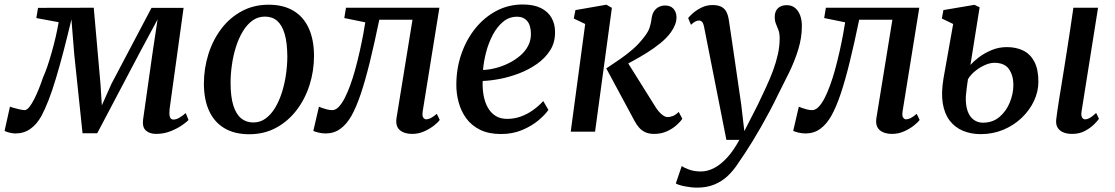

<svg xmlns="http://www.w3.org/2000/svg" viewBox="-48 -587 4969 856"><path d="M647.5 10Q620 10 602.8 -4.8Q585.5 -19.5 590 -54.5L632 -350.5L654.5 -500.5L575 -352.5L385.5 7H320L283 -345L270.5 -500.5Q252 -423 234.8 -357Q217.5 -291 201.2 -237Q185 -183 168.8 -141.2Q152.5 -99.5 137 -70.5Q116.5 -33 87.5 -12.5Q58.5 8 20.5 8Q12.5 8 2 6Q-8.5 4 -17.2 1Q-26 -2 -27.5 -4L-3.5 -112Q-0.5 -110 13 -106Q26.5 -102 41 -99Q55.5 -96 61.5 -96Q71.5 -96 82.2 -109.2Q93 -122.5 104 -144Q115 -165.5 125.2 -191Q135.5 -216.5 143.5 -241Q153.5 -262.5 163.8 -292.8Q174 -323 183.5 -357Q193 -391 200.8 -424.8Q208.5 -458.5 213.5 -488L114 -506.5L121.5 -552L370 -552.5L400 -212.5L406 -117L448.5 -212.5L627.5 -552H770.5L708 -100Q707 -89 707.2 -78.2Q707.5 -67.5 711.8 -60.8Q716 -54 725.5 -54Q738 -54 752.8 -62.8Q767.5 -71.5 780 -83L792.5 -52Q787 -45.5 766.2 -30.5Q745.5 -15.5 714.5 -2.8Q683.5 10 647.5 10Z M1149.5 -566Q1214.5 -566 1259.5 -539.5Q1304.5 -513 1328 -462.2Q1351.5 -411.5 1352 -339Q1352 -270.5 1332 -207.8Q1312 -145 1274 -95.5Q1236 -46 1182.8 -17.2Q1129.5 11.5 1063 11.5Q999 11.5 954 -14.5Q909 -40.5 885.2 -90.8Q861.5 -141 861 -212.5Q861 -281.5 881 -345.2Q901 -409 938.8 -458.8Q976.5 -508.5 1030 -537.2Q1083.5 -566 1149.5 -566ZM1133.5 -513Q1101.5 -513 1076.8 -494.8Q1052 -476.5 1033.8 -445.8Q1015.5 -415 1003.5 -376.5Q991.5 -338 985.8 -297Q980 -256 980 -217.5Q980 -156 992.2 -117Q1004.5 -78 1027 -59.5Q1049.5 -41 1081.5 -41Q1112.5 -41 1137 -59.2Q1161.5 -77.5 1179.5 -108Q1197.5 -138.5 1209.5 -177Q1221.5 -215.5 1227.2 -256.5Q1233 -297.5 1233 -336Q1232.5 -397.5 1221 -436.2Q1209.5 -475 1187.8 -494Q1166 -513 1133.5 -513Z M1836.5 -90.5Q1833.5 -70 1839.2 -62.5Q1845 -55 1852 -55Q1861 -55 1872.2 -60.5Q1883.5 -66 1899.5 -79.5L1912.5 -52.5Q1906 -42.5 1887.5 -27.8Q1869 -13 1843.5 -1.5Q1818 10 1789 10Q1754 10 1734 -7.5Q1714 -25 1720 -62L1791 -499H1643Q1621 -392.5 1600.8 -310.2Q1580.5 -228 1560.5 -168.5Q1540.5 -109 1518.5 -70Q1497.5 -33 1469.2 -12.5Q1441 8 1403.5 8Q1388.5 8 1370.8 3.8Q1353 -0.5 1349 -4L1374 -111.5Q1377.5 -109.5 1387.2 -106Q1397 -102.5 1409.5 -99.2Q1422 -96 1433 -96Q1448.5 -96 1462.5 -110.8Q1476.5 -125.5 1489.2 -150.5Q1502 -175.5 1513.5 -207.2Q1525 -239 1534.5 -273Q1546.5 -316.5 1556 -359.2Q1565.5 -402 1571.8 -436.2Q1578 -470.5 1580.5 -487.5L1487 -506.5L1494.5 -552.5H1911Z M2397 -97Q2383.5 -77 2353.8 -51.5Q2324 -26 2281.2 -7.8Q2238.5 10.5 2185.5 10.5Q2131 10.5 2092.8 -8.2Q2054.5 -27 2031 -59Q2007.5 -91 1996.8 -130.8Q1986 -170.5 1986.5 -211.5Q1987 -284.5 2009.8 -348.8Q2032.5 -413 2072.5 -462Q2112.5 -511 2166 -539Q2219.5 -567 2282.5 -567Q2332 -567 2363.8 -551Q2395.5 -535 2411 -507.5Q2426.5 -480 2426.5 -445.5Q2427.5 -398.5 2405 -363Q2382.5 -327.5 2345.8 -301.8Q2309 -276 2265.5 -259.5Q2222 -243 2179.5 -235Q2137 -227 2104 -226Q2102.5 -193.5 2107.8 -163.2Q2113 -133 2126 -109Q2139 -85 2160.5 -71Q2182 -57 2213 -57Q2244.5 -57 2273.2 -67.2Q2302 -77.5 2327.5 -95.5Q2353 -113.5 2374 -136.5ZM2257.5 -512.5Q2222 -512.5 2195 -490Q2168 -467.5 2149 -431.5Q2130 -395.5 2119.2 -354.2Q2108.5 -313 2105.5 -275Q2132 -276 2161.5 -283.5Q2191 -291 2219 -304.8Q2247 -318.5 2270 -337.8Q2293 -357 2306.2 -382Q2319.5 -407 2319 -437Q2318.5 -474.5 2302.2 -493.5Q2286 -512.5 2257.5 -512.5Z M2496.5 0 2561 -480 2510 -504.5 2517.5 -542 2655.5 -566 2680 -552 2605 0ZM2868 10Q2844.5 10 2828 2Q2811.5 -6 2800.5 -19Q2789.5 -32 2781.5 -47L2655 -282Q2687.5 -303.5 2717.5 -324.2Q2747.5 -345 2773.8 -368Q2800 -391 2821.5 -419Q2842 -444 2848.5 -465Q2855 -486 2857 -504Q2859.5 -525 2868.8 -538Q2878 -551 2891 -556.8Q2904 -562.5 2917 -562.5Q2941.5 -562.5 2954.2 -548.2Q2967 -534 2968 -513Q2968.5 -494 2961.5 -476.5Q2954.5 -459 2943 -443Q2925.5 -418.5 2897 -395.2Q2868.5 -372 2836.8 -352.2Q2805 -332.5 2776.2 -316.8Q2747.5 -301 2729 -291L2738 -328L2874.5 -110Q2887.5 -89.5 2902 -77.2Q2916.5 -65 2929 -65Q2938.5 -65 2951 -69.5Q2963.5 -74 2978 -88L2994 -57.5Q2986 -45 2968.2 -29Q2950.5 -13 2925 -1.5Q2899.5 10 2868 10Z M3091.5 -464.5Q3088 -483 3082.2 -489.2Q3076.5 -495.5 3068.5 -495.5Q3060 -495.5 3051.8 -491Q3043.5 -486.5 3032.5 -476.5L3020 -506.5Q3024.5 -513 3040 -527Q3055.5 -541 3078.5 -552.8Q3101.5 -564.5 3128.5 -564.5Q3153.5 -564.5 3168.5 -556.5Q3183.5 -548.5 3191 -533.2Q3198.5 -518 3201.5 -497Q3208.5 -450 3215.5 -403.2Q3222.5 -356.5 3229.2 -309.5Q3236 -262.5 3242.8 -215.8Q3249.5 -169 3256.5 -122L3270.5 -2.5L3331 -121Q3350 -161 3367.5 -198.5Q3385 -236 3398.5 -272.5Q3412 -309 3420 -344.8Q3428 -380.5 3428 -416Q3428 -438.5 3422.5 -453Q3417 -467.5 3411.5 -480.5Q3406 -493.5 3406 -512Q3406 -536.5 3420.2 -550.2Q3434.5 -564 3459.5 -564Q3481.5 -564 3496.5 -551.8Q3511.5 -539.5 3519.2 -518.8Q3527 -498 3527 -471.5Q3527 -418.5 3510.8 -366Q3494.5 -313.5 3470.2 -263.8Q3446 -214 3422 -167.5Q3404 -130 3384.5 -93.2Q3365 -56.5 3345.5 -22.2Q3326 12 3307.5 42Q3289 72 3273 96.5Q3257 121 3244.5 138.5Q3222.5 173 3196 197.8Q3169.5 222.5 3136 236Q3102.5 249.5 3060 249.5Q3035 249.5 3006.5 244Q2978 238.5 2965 231L2991.5 153Q3001 160.5 3024 169Q3047 177.5 3077 177.5Q3105 177.5 3133.8 163.2Q3162.5 149 3191.8 118Q3221 87 3248.5 36.5H3190.5Z M3976 -90.5Q3973 -70 3978.8 -62.5Q3984.5 -55 3991.5 -55Q4000.5 -55 4011.8 -60.5Q4023 -66 4039 -79.5L4052 -52.5Q4045.5 -42.5 4027 -27.8Q4008.5 -13 3983 -1.5Q3957.5 10 3928.5 10Q3893.5 10 3873.5 -7.5Q3853.5 -25 3859.5 -62L3930.5 -499H3782.5Q3760.5 -392.5 3740.2 -310.2Q3720 -228 3700 -168.5Q3680 -109 3658 -70Q3637 -33 3608.8 -12.5Q3580.5 8 3543 8Q3528 8 3510.2 3.8Q3492.5 -0.5 3488.5 -4L3513.5 -111.5Q3517 -109.5 3526.8 -106Q3536.5 -102.5 3549 -99.2Q3561.5 -96 3572.5 -96Q3588 -96 3602 -110.8Q3616 -125.5 3628.8 -150.5Q3641.5 -175.5 3653 -207.2Q3664.5 -239 3674 -273Q3686 -316.5 3695.5 -359.2Q3705 -402 3711.2 -436.2Q3717.5 -470.5 3720 -487.5L3626.5 -506.5L3634 -552.5H4050.5Z M4732 10Q4708.5 10 4691.8 2.8Q4675 -4.5 4666.8 -18.8Q4658.5 -33 4661 -54.5Q4662.5 -69 4665.8 -91Q4669 -113 4673.5 -141.8Q4678 -170.5 4683.8 -205Q4689.5 -239.5 4695.8 -279.2Q4702 -319 4709 -363Q4716 -407 4723.2 -454.8Q4730.5 -502.5 4737.5 -552.5H4847.5L4774 -90.5Q4771 -72.5 4776 -63.8Q4781 -55 4789.5 -55Q4799.5 -55 4810.8 -61.2Q4822 -67.5 4839 -83.5L4851.5 -57.5Q4846.5 -49.5 4830.8 -33.5Q4815 -17.5 4790 -3.8Q4765 10 4732 10ZM4324.5 11Q4281 11 4245.5 -3.8Q4210 -18.5 4186.5 -48.8Q4163 -79 4155.2 -126Q4147.5 -173 4158.5 -238L4201.5 -480L4151 -504.5L4158 -542L4296.5 -565.5L4319.5 -554.5L4278.5 -297.5Q4291 -312 4315.2 -330.8Q4339.5 -349.5 4371.8 -363.2Q4404 -377 4441 -377Q4482.5 -377 4514 -361.5Q4545.5 -346 4563.5 -312Q4581.5 -278 4581.5 -222.5Q4581.5 -179 4562 -137.2Q4542.5 -95.5 4507.5 -62Q4472.5 -28.5 4425.8 -8.8Q4379 11 4324.5 11ZM4334 -40Q4377.5 -40 4407.8 -65.5Q4438 -91 4454 -130.2Q4470 -169.5 4470 -208.5Q4470 -250 4450.5 -278.5Q4431 -307 4385 -307Q4366 -307 4343.2 -297Q4320.5 -287 4300 -270.5Q4279.5 -254 4267.5 -234Q4264.5 -214.5 4262 -195.2Q4259.5 -176 4258 -157.5Q4256.5 -118 4266 -91.8Q4275.5 -65.5 4293.5 -52.8Q4311.5 -40 4334 -40Z"/></svg>

Font: Merriweather 24pt Medium
Style: Italic
Weight: 500
Italic angle: -7.8°
Version: Version 2.101